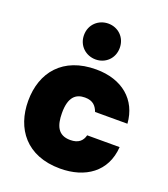

<svg xmlns="http://www.w3.org/2000/svg" viewBox="-145 -896 883 1008"><g transform="rotate(20 296.5 -392.0)"><path d="M307.6 9.3C447.3 9.3 554.2 -62.5 563.5 -203.6H382.3C374 -170.9 352.1 -149.9 306.6 -149.9C237.3 -149.9 218.3 -199.2 217.8 -268.1C217.3 -358.4 253.9 -386.2 304.2 -386.2C351.1 -386.2 368.2 -361.8 379.4 -333H560.1C550.8 -463.9 454.6 -544.9 309.1 -544.9C124.5 -544.9 29.3 -428.2 29.3 -268.1C29.3 -114.3 118.7 9.3 307.6 9.3ZM186.5 -692.9C186.5 -632.8 232.9 -592.8 287.1 -592.8C340.8 -592.8 386.2 -632.8 386.2 -692.9C386.2 -752.9 340.8 -793 287.1 -793C232.9 -793 186.5 -752.9 186.5 -692.9Z"/></g></svg>

Font: Wand UI Pro Black
Style: Regular
Weight: 900
Designer: Andreas Faust
Version: Version 1.003;FEAKit 1.0